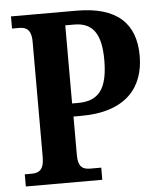

<svg xmlns="http://www.w3.org/2000/svg" viewBox="-52 -759 662 803"><g transform="rotate(-5 279.5 -357.0)"><path d="M24 0H345V-51H300C272 -51 248 -58 248 -112V-274H280C474 -274 546 -376 546 -503C546 -640 468 -714 299 -714H24V-663H53C80 -663 105 -655 105 -601V-117C105 -59 81 -51 50 -51H24ZM272 -329H247V-657H285C363 -657 397 -607 397 -499C397 -377 359 -329 272 -329Z"/></g></svg>

Font: Noto Serif Devanagari Condensed
Style: Bold
Weight: 700
Width: 3
Designer: Universal Thirst, Indian Type Foundry and the Monotype Design Team
Foundry: Monotype Imaging Inc.
Version: Version 2.004